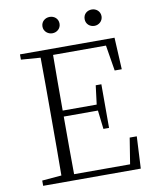

<svg xmlns="http://www.w3.org/2000/svg" viewBox="-96 -967 838 1040"><g transform="rotate(-10 323.0 -447.5)"><path d="M249 -805C274 -805 296 -823 296 -850C296 -878 274 -895 249 -895C225 -895 202 -878 202 -850C202 -823 225 -805 249 -805ZM481 -805C504 -805 527 -823 527 -850C527 -878 504 -895 481 -895C455 -895 434 -878 434 -850C434 -823 455 -805 481 -805ZM546 -548H585L576 -723H56V-694L163 -686C164 -588 164 -489 164 -390V-333C164 -234 164 -135 163 -38L56 -29V0H593L602 -176H563L540 -33H232C231 -131 231 -231 231 -350H419L431 -247H462V-487H431L418 -383H231C231 -493 231 -592 232 -689H523Z"/></g></svg>

Font: Noto Serif TC ExtraLight
Style: Regular
Weight: 200
Designer: Ryoko NISHIZUKA 西塚涼子 (kana & ideographs); Frank Grießhammer (Latin, Greek & Cyrillic); Wenlong ZHANG 张文龙 (bopomofo); San
Foundry: Adobe
Version: Version 2.001;hotconv 1.1.0;makeotfexe 2.6.0